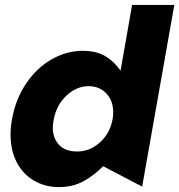

<svg xmlns="http://www.w3.org/2000/svg" viewBox="-20 -750 730 782"><path d="M690 -730H518L471 -462Q445 -500 408.5 -521.5Q372 -543 316 -543Q252 -543 191.5 -509Q131 -475 87.5 -411.5Q44 -348 29 -265Q23 -232 23 -202Q23 -137 48.5 -88.5Q74 -40 119 -14Q164 12 220 12Q275 12 317.5 -10.5Q360 -33 400 -73L559 10ZM195 -231Q195 -241 199 -265Q211 -324 251.5 -361.5Q292 -399 341 -399Q385 -399 413 -369.5Q441 -340 441 -293Q441 -276 439 -267Q429 -208 387.5 -170.5Q346 -133 295 -133Q245 -133 220 -160.5Q195 -188 195 -231Z"/></svg>

Font: Geom ExtraBold
Style: Bold Italic
Weight: 800
Italic angle: -10°
Version: Version 1.102